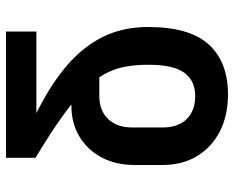

<svg xmlns="http://www.w3.org/2000/svg" viewBox="-90 -680 780 640"><g transform="rotate(-90 300.0 -360.0)"><path d="M300 10Q231.5 8.8 179.8 -18.3Q128.1 -45.5 99 -94.3Q70 -143.1 70 -207.9V-301.4Q70 -363.2 94.8 -410.5Q119.5 -457.8 164.1 -484.9Q208.7 -512 267.3 -512H342.1L386.2 -418.9H299.6Q251.6 -418.9 223.3 -389.6Q195.1 -360.2 195.1 -310.2V-207.9Q195.1 -156.2 223.1 -127.7Q251.2 -99.3 300 -99.3Q350.6 -99.3 377.3 -135.4Q404.1 -171.5 404.1 -255.5Q404.1 -298.9 397.2 -335.1Q390.2 -371.2 371.3 -404.5Q352.3 -437.7 317.6 -471.9Q282.8 -506.1 228.2 -544.9Q173.6 -583.8 94 -631.6V-730H515V-628.7H242.9Q335.8 -582.7 399.7 -528.6Q463.5 -474.4 496.8 -407.7Q530 -341 530 -255.5Q530 -117.9 471 -53.4Q412 11.2 300 10Z"/></g></svg>

Font: Pitagon Sans Mono
Style: Regular
Weight: 400
Monospace: yes
Designer: Travis Tran
Foundry: Pitagon
Version: Version 1.001;gftools[0.9.26]